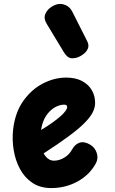

<svg xmlns="http://www.w3.org/2000/svg" viewBox="-20 -945 583 975"><path d="M240.5 10Q184 10 144.5 -16.5Q105 -43 81.5 -86.8Q58 -130.5 49.5 -182.8Q41 -235 46.5 -286Q56 -372 97.2 -431Q138.5 -490 197 -520.5Q255.5 -551 316 -551Q363.5 -551 396.2 -533.8Q429 -516.5 446 -487.5Q463 -458.5 463 -422.5Q463 -398 450 -373Q437 -348 407.2 -318.5Q377.5 -289 327 -251.8Q276.5 -214.5 201.5 -166Q207.5 -155.5 215 -147.2Q222.5 -139 232.2 -134Q242 -129 253.5 -129Q281 -129 306.5 -144.5Q332 -160 345.5 -185Q359.5 -211.5 383 -220Q406.5 -228.5 437 -211Q462 -196.5 471.2 -168.5Q480.5 -140.5 466.5 -115Q434.5 -56.5 373.5 -23.2Q312.5 10 240.5 10ZM188.5 -285Q220.5 -304 245 -321.5Q269.5 -339 286.5 -354Q303.5 -369 312.2 -381Q321 -393 321 -400.5Q321 -406 318.2 -409.8Q315.5 -413.5 305.5 -413.5Q283 -413.5 258.5 -399.8Q234 -386 215 -358.2Q196 -330.5 189 -288ZM305.5 -678 217.5 -823.5Q200.5 -851 210.2 -874Q220 -897 242.5 -911Q265 -925 285 -925Q302.5 -925 319.5 -915.8Q336.5 -906.5 347.5 -885L422.5 -736.5Q433 -716 426.8 -700Q420.5 -684 407.8 -673.5Q395 -663 385 -658.5Q370.5 -650 347.5 -649Q324.5 -648 305.5 -678Z"/></svg>

Font: Edu SA Hand Cursive
Style: Regular
Weight: 400
Designer: Tina and Corey Anderson, Eben Sorkin, Mirko Velimirovic
Foundry: Google for Education
Version: Version 2.000